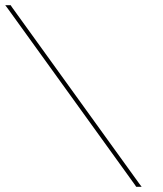

<svg xmlns="http://www.w3.org/2000/svg" viewBox="-236 -730 631 741"><path d="M-206 -697 -215.8 -710H-194.8L-190.3 -703L300.9 -22L310.7 -9H289.7L285.1 -16Z"/></svg>

Font: Nordica Plus
Style: NordicaClassicUltraLightOpObl
Weight: 300
Version: Version 1